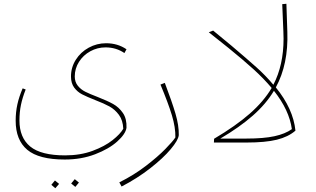

<svg xmlns="http://www.w3.org/2000/svg" viewBox="-20 -755 1673 1017"><path d="M498 -241Q549 -221 579.5 -204Q610 -187 631 -156.5Q652 -126 650 -78Q645 -45 601 -5.5Q557 34 484 62Q411 90 323 90Q186 90 124.5 38.5Q63 -13 63 -116Q63 -161 72 -202Q81 -243 100 -287L116 -281Q99 -238 91 -199.5Q83 -161 83 -117Q83 -26 140 21Q197 68 325 68Q406 68 470.5 44Q535 20 576 -12.5Q617 -45 633 -73Q631 -118 610 -146.5Q589 -175 560 -191Q531 -207 484 -225Q441 -242 415.5 -255Q390 -268 373 -291Q356 -314 356 -350Q356 -398 381.5 -438.5Q407 -479 450 -502.5Q493 -526 542 -526Q603 -526 650 -494L639 -474Q595 -504 539 -504Q496 -504 458.5 -483.5Q421 -463 398.5 -427.5Q376 -392 376 -350Q376 -321 392 -301Q408 -281 432 -269Q456 -257 498 -241ZM357 217 376 194 398 212 379 235ZM252 224 271 201 293 219 273 242Z M612 211Q690 172 753 123.5Q816 75 856 34Q896 -7 909 -27Q910 -80 890.5 -144.5Q871 -209 830 -307L853 -316Q891 -216 909.5 -153Q928 -90 927 -39Q924 -12 884 35.5Q844 83 775.5 136.5Q707 190 624 233Z M1545 -63Q1507 -30 1446.5 -15Q1386 0 1286 0H1113L1114 -20Q1229 -88 1303 -153Q1377 -218 1419 -289Q1377 -339 1322.5 -388.5Q1268 -438 1189 -502L1086 -584L1109 -593L1206 -513Q1291 -441 1339.5 -397.5Q1388 -354 1428 -306Q1482 -410 1482 -550Q1482 -575 1481 -588L1475 -733L1497 -735L1502 -586Q1508 -415 1441 -292Q1533 -179 1545 -63ZM1526 -71Q1512 -172 1431 -274Q1389 -204 1319 -142.5Q1249 -81 1147 -21H1284Q1377 -21 1434 -33.5Q1491 -46 1526 -71Z"/></svg>

Font: FiraGO Thin
Style: Italic
Weight: 100
Italic angle: -8°
Designer: bBox Type GmbH
Foundry: bBox Type GmbH
Version: Version 1.001